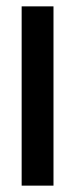

<svg xmlns="http://www.w3.org/2000/svg" viewBox="-20 -583 236 603"><path d="M48 0V-563H148V0Z"/></svg>

Font: Darker Grotesque Light
Style: Bold
Weight: 700
Version: Version 1.000;gftools[0.9.28]